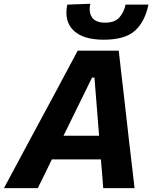

<svg xmlns="http://www.w3.org/2000/svg" viewBox="-52 -976 792 996"><path d="M-31.5 0Q-0.5 -58 33.8 -121.8Q68 -185.5 99 -243.5L230.5 -487.5Q264 -550.5 292.8 -604Q321.5 -657.5 351 -713H564Q570 -658 576.2 -605.2Q582.5 -552.5 590 -487L618 -240Q625 -182 632.2 -119.2Q639.5 -56.5 646 0H483.5Q481 -36 477.8 -73.8Q474.5 -111.5 471.5 -149H217Q199 -111.5 180.5 -73.8Q162 -36 144 0ZM425.5 -573.5 277.5 -272H462L438 -573.5ZM486 -770Q378.5 -770 329 -818.5Q279.5 -867 297 -952L416.5 -956.5Q407 -912.5 425.5 -885.5Q444 -858.5 493.5 -858.5Q543 -858.5 566.8 -885Q590.5 -911.5 599.5 -952H718Q699.5 -862.5 647.5 -816.2Q595.5 -770 486 -770Z"/></svg>

Font: Commissioner
Style: Bold Italic
Weight: 700
Italic angle: -12°
Designer: Kostas Bartsokas
Foundry: Kostas Bartsokas
Version: Version 1.000; ttfautohint (v1.8.3)